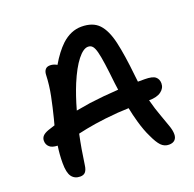

<svg xmlns="http://www.w3.org/2000/svg" viewBox="-126 -840 993 981"><g transform="rotate(-20 370.0 -350.0)"><path d="M631 10Q606 10 588.5 -8Q571 -26 552 -68Q534 -104 519 -157Q508 -195 500 -236Q467 -235 439 -233Q365 -227 312.5 -218.5Q260 -210 222 -201Q220 -201 218 -200Q202 -125 190 -38Q187 -15 177.5 -3.5Q168 8 149 8Q119 8 103 -13.5Q87 -35 87 -87Q87 -134 94 -180Q64 -181 51 -193Q36 -206 36 -227Q36 -242 45.5 -252.5Q55 -263 77 -271Q95 -277 114 -283Q118 -300 123 -317Q137 -372 148.5 -428.5Q160 -485 162 -542Q163 -559 171.5 -569Q180 -579 197 -579Q213 -579 229 -571Q231 -569 234 -568Q269 -628 307 -664Q357 -710 415 -710Q477 -710 509.5 -675.5Q542 -641 558.5 -569Q575 -497 587 -381Q589 -363 591 -347Q609 -347 627 -347Q670 -347 685.5 -334Q701 -321 701 -298Q701 -272 678 -255Q655 -238 613 -238Q613 -238 612 -238Q626 -185 640 -148Q654 -108 664 -80.5Q674 -53 674 -32Q674 -12 663 -1Q652 10 631 10ZM482 -343Q479 -362 477 -380Q470 -445 464 -488Q458 -531 451.5 -556Q445 -581 436 -591.5Q427 -602 412 -602Q386 -602 354.5 -562Q323 -522 292 -448Q268 -390 247 -315Q284 -322 324 -328Q399 -338 482 -343Z"/></g></svg>

Font: Shantell Sans Light Medium
Style: Regular
Weight: 500
Version: Version 1.008;[ac192a2d6]